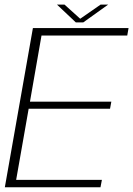

<svg xmlns="http://www.w3.org/2000/svg" viewBox="-30 -794 564 814"><path d="M-9.5 0H396L402 -31.5H38.5L91.5 -333H436.5L442 -363H97L146 -643.5H509.5L515 -675H109.5ZM291.5 -699H323L428.5 -774.5H396.5L310 -714.5L243.5 -774.5H211.5Z"/></svg>

Font: Anybody UltraCondensed Thin ExtraLight
Style: Italic
Weight: 250
Italic angle: -10°
Version: Version 1.111